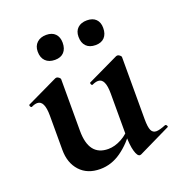

<svg xmlns="http://www.w3.org/2000/svg" viewBox="-110 -666 727 774"><g transform="rotate(-20 253.0 -278.5)"><path d="M74 -113V-260Q74 -325 43 -325Q32 -325 18 -318H17Q13 -318 11 -323.5Q9 -329 12 -330L146 -394L151 -395Q156 -395 161.5 -390.5Q167 -386 167 -382V-161Q167 -53 250 -53Q278 -53 307.5 -69Q337 -85 354 -111L360 -99Q324 -47 282 -17.5Q240 12 192 12Q137 12 105.5 -22.5Q74 -57 74 -113ZM456 -54Q470 -54 497 -65H499Q502 -65 504.5 -60Q507 -55 504 -54L366 13Q364 14 361 14Q350 14 342.5 -12Q335 -38 335 -82V-260Q335 -325 304 -325Q293 -325 278 -318H277Q274 -318 272 -323.5Q270 -329 273 -330L407 -394Q409 -395 412 -395Q417 -395 422.5 -390.5Q428 -386 428 -382V-116Q428 -82 434.5 -68Q441 -54 456 -54ZM116 -519Q116 -543 131 -557Q146 -571 171 -571Q196 -571 209.5 -557Q223 -543 223 -519Q223 -493 209.5 -478.5Q196 -464 171 -464Q145 -464 130.5 -478.5Q116 -493 116 -519ZM291 -519Q291 -543 305.5 -556.5Q320 -570 345 -570Q370 -570 383.5 -556.5Q397 -543 397 -519Q397 -493 383.5 -478.5Q370 -464 345 -464Q319 -464 305 -478.5Q291 -493 291 -519Z"/></g></svg>

Font: Cormorant Garamond
Style: Bold
Weight: 700
Designer: Christian Thalmann (Catharsis Fonts)
Foundry: Catharsis Fonts
Version: Version 4.000